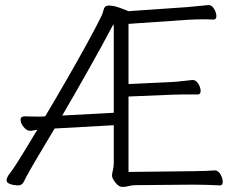

<svg xmlns="http://www.w3.org/2000/svg" viewBox="-20 -728 940 756"><path d="M826 -57Q839 -57 848 -41.5Q857 -26 857 -12Q857 2 846 2Q828 1 799 0Q770 -1 743 -1L515 1Q499 1 487.5 4.5Q476 8 461 8Q448 8 434.5 -9Q421 -26 421 -37Q421 -44 424.5 -58Q428 -72 428 -84V-235L195 -222L120 -96Q109 -77 95.5 -53.5Q82 -30 74 -13Q67 2 51 2Q45 2 34.5 0.5Q24 -1 15 -5.5Q6 -10 6 -18Q6 -29 17 -43Q31 -61 48 -88Q65 -115 81.5 -142Q98 -169 110.5 -190Q123 -211 127 -217Q118 -216 111 -214.5Q104 -213 99 -213H98Q85 -213 73 -228Q61 -243 61 -256Q61 -270 78 -270Q84 -270 96 -269.5Q108 -269 124 -269Q132 -269 140.5 -269Q149 -269 158 -270Q201 -342 243.5 -416Q286 -490 321.5 -554.5Q357 -619 379 -664Q384 -673 387.5 -688Q391 -703 401 -705Q404 -706 410 -706Q426 -706 446.5 -699Q467 -692 486 -684L717 -700Q740 -702 763.5 -704.5Q787 -707 800 -708H802Q814 -708 823 -693Q832 -678 832 -665Q832 -651 821 -651Q815 -651 805.5 -651.5Q796 -652 785 -652Q769 -652 751.5 -651.5Q734 -651 718 -650L486 -634V-397L655 -405Q676 -406 700.5 -409Q725 -412 738 -413H739Q752 -413 761 -398Q770 -383 770 -370Q770 -356 759 -356Q751 -356 733 -356Q715 -356 694 -356Q673 -356 656 -355L486 -348V-51L742 -54Q765 -54 787.5 -55Q810 -56 825 -57ZM428 -622Q428 -631 427 -631Q425 -631 422 -624Q386 -556 333.5 -462.5Q281 -369 225 -273L428 -284Z"/></svg>

Font: Moon Stars Kai T HW Light
Style: Regular
Weight: 300
Designer: GuiWonder
Version: Version 1.101